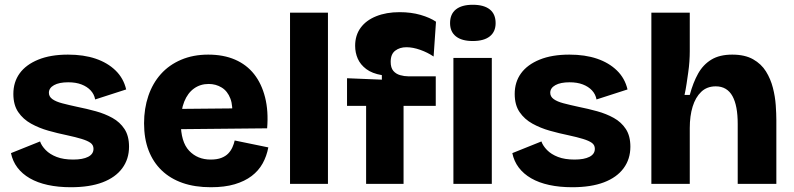

<svg xmlns="http://www.w3.org/2000/svg" viewBox="-20 -771 3327 805"><path d="M277 14Q224 14 180.5 4.5Q137 -5 105 -23.5Q73 -42 53 -68.5Q33 -95 26 -129L148 -178Q154 -160 171.5 -142Q189 -124 217.5 -113Q246 -102 287 -102Q327 -102 349.5 -113.5Q372 -125 372 -147Q372 -163 359.5 -172Q347 -181 322.5 -188.5Q298 -196 261 -204Q222 -212 183 -223Q144 -234 110.5 -252.5Q77 -271 56.5 -301Q36 -331 36 -377Q36 -427 62.5 -463.5Q89 -500 140.5 -521Q192 -542 265 -542Q331 -542 381 -525Q431 -508 464.5 -475.5Q498 -443 509 -396L379 -354Q375 -376 360 -392Q345 -408 321.5 -417Q298 -426 266 -426Q228 -426 206.5 -414Q185 -402 185 -382Q185 -366 199.5 -355.5Q214 -345 240.5 -338Q267 -331 304 -323Q344 -315 382 -304.5Q420 -294 451.5 -276.5Q483 -259 502 -230Q521 -201 521 -156Q521 -104 492.5 -65.5Q464 -27 410 -6.5Q356 14 277 14Z M864 14Q797 14 745.5 -4Q694 -22 658 -56.5Q622 -91 603 -140.5Q584 -190 584 -254Q584 -316 602 -369Q620 -422 654.5 -460.5Q689 -499 739.5 -520.5Q790 -542 853 -542Q917 -542 965.5 -521Q1014 -500 1045.5 -460Q1077 -420 1091.5 -362.5Q1106 -305 1100 -233L689 -229V-314L1006 -317L952 -277Q958 -326 946 -357.5Q934 -389 909.5 -404Q885 -419 855 -419Q820 -419 793.5 -400Q767 -381 752.5 -345Q738 -309 738 -257Q738 -176 773 -139Q808 -102 863 -102Q890 -102 908 -109Q926 -116 937 -127.5Q948 -139 954.5 -153.5Q961 -168 964 -182L1105 -153Q1098 -116 1081 -85.5Q1064 -55 1035 -33Q1006 -11 964 1.5Q922 14 864 14Z M1196 0V-718H1355V0Z M1515 0V-327H1435V-443L1581 -437V-456Q1540 -463 1515.5 -481.5Q1491 -500 1480 -525Q1469 -550 1469 -579Q1469 -623 1492 -654.5Q1515 -686 1557.5 -703Q1600 -720 1655 -720Q1704 -720 1743.5 -708.5Q1783 -697 1808 -680L1798 -534Q1773 -551 1742 -562Q1711 -573 1684 -573Q1656 -573 1637 -558.5Q1618 -544 1618 -512Q1618 -487 1629 -474Q1640 -461 1657.5 -456Q1675 -451 1692 -451H1807V-327H1672V0Z M1881 0V-528H2042V0ZM1962 -599Q1916 -599 1891.5 -618.5Q1867 -638 1867 -674Q1867 -712 1891.5 -731.5Q1916 -751 1962 -751Q2009 -751 2033.5 -731.5Q2058 -712 2058 -674Q2058 -638 2033.5 -618.5Q2009 -599 1962 -599Z M2379 14Q2326 14 2282.5 4.5Q2239 -5 2207 -23.5Q2175 -42 2155 -68.5Q2135 -95 2128 -129L2250 -178Q2256 -160 2273.5 -142Q2291 -124 2319.5 -113Q2348 -102 2389 -102Q2429 -102 2451.5 -113.5Q2474 -125 2474 -147Q2474 -163 2461.5 -172Q2449 -181 2424.5 -188.5Q2400 -196 2363 -204Q2324 -212 2285 -223Q2246 -234 2212.5 -252.5Q2179 -271 2158.5 -301Q2138 -331 2138 -377Q2138 -427 2164.5 -463.5Q2191 -500 2242.5 -521Q2294 -542 2367 -542Q2433 -542 2483 -525Q2533 -508 2566.5 -475.5Q2600 -443 2611 -396L2481 -354Q2477 -376 2462 -392Q2447 -408 2423.5 -417Q2400 -426 2368 -426Q2330 -426 2308.5 -414Q2287 -402 2287 -382Q2287 -366 2301.5 -355.5Q2316 -345 2342.5 -338Q2369 -331 2406 -323Q2446 -315 2484 -304.5Q2522 -294 2553.5 -276.5Q2585 -259 2604 -230Q2623 -201 2623 -156Q2623 -104 2594.5 -65.5Q2566 -27 2512 -6.5Q2458 14 2379 14Z M2711 0V-331V-718H2872V-556Q2872 -536 2870.5 -513.5Q2869 -491 2865.5 -467Q2862 -443 2858.5 -419Q2855 -395 2850 -373H2872Q2886 -425 2907 -462.5Q2928 -500 2962.5 -521Q2997 -542 3050 -542Q3103 -542 3137.5 -522.5Q3172 -503 3191.5 -471.5Q3211 -440 3220.5 -403Q3230 -366 3232.5 -330Q3235 -294 3235 -267V0H3073V-251Q3073 -290 3067.5 -319Q3062 -348 3051 -368Q3040 -388 3022.5 -398.5Q3005 -409 2981 -409Q2944 -409 2920 -386Q2896 -363 2884 -324Q2872 -285 2872 -234V0Z"/></svg>

Font: Bricolage Grotesque 48pt Condensed ExtraBold ExtraBold
Style: Regular
Weight: 800
Version: Version 1.000;gftools[0.9.30]